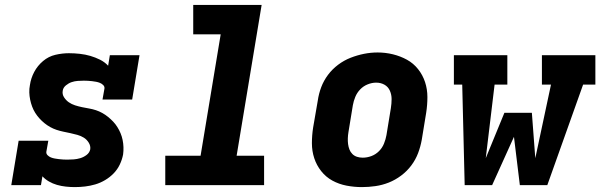

<svg xmlns="http://www.w3.org/2000/svg" viewBox="-20 -755 2448 783"><path d="M285 8Q267 8 248.5 6Q230 4 212.5 -1Q195 -6 179.5 -15Q164 -24 153 -36L147 0H26L56 -181H177L169 -136Q168 -128 174 -122Q180 -116 187.5 -113Q195 -110 203.5 -108.5Q212 -107 220.5 -106Q229 -105 237.5 -104.5Q246 -104 254 -104Q267 -104 280.5 -105Q294 -106 307.5 -110Q321 -114 333 -123Q345 -132 348 -146Q350 -160 342 -173Q334 -186 322 -193.5Q310 -201 295.5 -205Q281 -209 267 -212Q253 -215 238.5 -218Q224 -221 210.5 -225.5Q197 -230 184.5 -237Q172 -244 161 -253Q150 -262 140.5 -272.5Q131 -283 123.5 -295Q116 -307 111 -320.5Q106 -334 103 -348.5Q100 -363 99.5 -378Q99 -393 102 -408Q106 -436 119.5 -461.5Q133 -487 155.5 -506Q178 -525 206 -531.5Q234 -538 261 -538Q283 -538 305.5 -535.5Q328 -533 348.5 -527Q369 -521 388 -511.5Q407 -502 421 -487L428 -530H549L519 -349H398L406 -394Q407 -402 401 -408Q395 -414 387.5 -417Q380 -420 372 -421.5Q364 -423 355.5 -424Q347 -425 338.5 -425.5Q330 -426 322 -426Q309 -426 296.5 -425Q284 -424 272 -420Q260 -416 249 -407Q238 -398 236 -386Q233 -371 241 -358.5Q249 -346 260.5 -338Q272 -330 286 -325.5Q300 -321 314.5 -318Q329 -315 343.5 -312.5Q358 -310 371.5 -305.5Q385 -301 397.5 -294Q410 -287 421 -278Q432 -269 441.5 -259Q451 -249 458.5 -237Q466 -225 471.5 -212Q477 -199 480 -184.5Q483 -170 483.5 -155Q484 -140 482 -125Q478 -104 468.5 -84Q459 -64 443.5 -48Q428 -32 408.5 -20.5Q389 -9 368.5 -3Q348 3 327 5.5Q306 8 285 8Z M654 0V-120H798L880 -615H768V-735H1047L945 -120H1057V0Z M1456 8Q1424 8 1393 2Q1362 -4 1335.5 -18.5Q1309 -33 1290 -57Q1271 -81 1261.5 -110Q1252 -139 1252 -171Q1252 -203 1257 -235L1276 -345Q1280 -373 1290 -399.5Q1300 -426 1317.5 -449.5Q1335 -473 1359 -491Q1383 -509 1410 -519.5Q1437 -530 1464.5 -535.5Q1492 -541 1520 -541Q1552 -541 1582.5 -533.5Q1613 -526 1639.5 -511.5Q1666 -497 1685 -473Q1704 -449 1713.5 -420Q1723 -391 1723 -359Q1723 -327 1718 -295L1700 -185Q1695 -157 1685 -130.5Q1675 -104 1657.5 -80.5Q1640 -57 1616 -39Q1592 -21 1565.5 -10.5Q1539 0 1511 4Q1483 8 1456 8ZM1459 -112Q1477 -112 1494.5 -118.5Q1512 -125 1525.5 -138.5Q1539 -152 1546 -169.5Q1553 -187 1556 -204L1574 -314Q1577 -333 1577 -351Q1577 -369 1570 -385Q1563 -401 1548 -409.5Q1533 -418 1514 -418Q1497 -418 1479.5 -411Q1462 -404 1449 -390.5Q1436 -377 1429 -360Q1422 -343 1419 -326L1401 -216Q1399 -204 1398.5 -191.5Q1398 -179 1399.5 -167.5Q1401 -156 1405 -145.5Q1409 -135 1417 -127Q1425 -119 1436 -115.5Q1447 -112 1459 -112Z M1875 0 1865 -410H1831V-530H2049V-410H1997L1961 -110L2037 -295H2149L2163 -110L2227 -410H2190V-530H2408V-410H2358L2212 0H2100L2076 -197L1987 0Z"/></svg>

Font: Iosevka Slab HvExObl
Style: Regular
Weight: 900
Width: 7
Italic angle: -9°
Monospace: yes
Designer: Belleve Invis
Foundry: Belleve Invis
Version: Version 11.1.1; ttfautohint (v1.8.3)